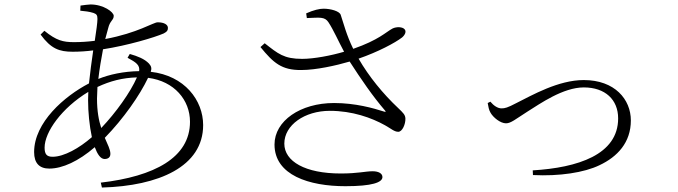

<svg xmlns="http://www.w3.org/2000/svg" viewBox="-20 -802 3040 861"><path d="M162 -647C209 -583 246 -570 306 -570C336 -570 368 -572 398 -576C391 -528 384 -476 379 -428C269 -371 133 -253 133 -120C133 -70 157 -46 201 -46C260 -46 332 -79 405 -142C417 -110 431 -89 449 -89C463 -89 475 -95 475 -112C475 -132 463 -153 450 -184C534 -270 607 -375 644 -453C762 -438 832 -353 832 -256C832 -95 672 -11 432 17L437 39C692 32 891 -55 891 -241C891 -352 808 -463 656 -480C661 -495 659 -505 648 -517C628 -538 597 -550 562 -560L552 -543C591 -522 608 -510 604 -483C535 -482 470 -468 421 -448C426 -492 434 -539 442 -581C552 -598 673 -634 714 -652C730 -660 733 -667 733 -677C733 -691 717 -702 687 -702C668 -702 597 -654 452 -627L465 -675C473 -710 490 -711 490 -731C490 -748 444 -782 386 -782C376 -782 357 -779 341 -777L340 -754C361 -752 380 -750 399 -744C413 -739 417 -734 417 -717C417 -701 412 -665 405 -619C374 -615 342 -613 312 -613C263 -613 233 -620 179 -664ZM594 -455C565 -388 499 -296 434 -228C423 -261 415 -304 415 -360L417 -412C475 -439 529 -453 594 -455ZM392 -187C336 -138 267 -99 216 -99C190 -99 180 -110 180 -140C180 -210 257 -318 376 -390L375 -353C375 -300 381 -238 392 -187Z M1478 -340C1327 -340 1211 -260 1211 -154C1211 -16 1367 33 1529 33C1649 33 1695 16 1695 -8C1695 -24 1678 -34 1651 -34C1618 -34 1586 -24 1508 -24C1349 -24 1255 -78 1255 -158C1255 -241 1346 -305 1459 -305C1560 -305 1646 -274 1707 -240C1734 -225 1748 -211 1766 -211C1784 -211 1799 -245 1798 -271C1797 -287 1789 -295 1765 -318C1698 -381 1634 -459 1588 -539C1675 -569 1752 -610 1783 -634C1796 -645 1803 -660 1795 -670C1786 -682 1758 -683 1740 -674C1710 -658 1679 -623 1564 -583C1533 -646 1521 -697 1508 -735C1503 -752 1463 -763 1431 -763C1413 -763 1386 -757 1353 -742L1356 -721C1414 -723 1436 -728 1453 -702C1476 -667 1497 -618 1523 -570C1466 -553 1388 -538 1335 -538C1253 -538 1227 -561 1167 -608L1148 -591C1206 -520 1243 -487 1331 -488C1397 -488 1487 -508 1548 -526C1599 -447 1651 -371 1706 -307C1712 -300 1710 -299 1701 -302C1654 -317 1574 -340 1478 -340Z M2179 -346 2167 -340C2170 -324 2172 -309 2180 -296C2192 -275 2224 -249 2249 -249C2271 -249 2291 -267 2346 -302C2402 -337 2505 -410 2598 -410C2694 -410 2752 -355 2752 -271C2752 -108 2570 -50 2369 -38L2370 -17C2488 -11 2600 -28 2668 -61C2749 -99 2809 -163 2809 -262C2809 -356 2737 -443 2598 -443C2484 -443 2368 -376 2294 -339C2256 -319 2244 -316 2229 -316C2212 -316 2194 -328 2179 -346Z"/></svg>

Font: Noto Serif KR Light
Style: Regular
Weight: 300
Designer: Ryoko NISHIZUKA 西塚涼子 (kana & ideographs); Frank Grießhammer (Latin, Greek & Cyrillic); Wenlong ZHANG 张文龙 (bopomofo); San
Foundry: Adobe
Version: Version 2.001;hotconv 1.1.0;makeotfexe 2.6.0